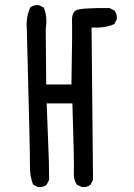

<svg xmlns="http://www.w3.org/2000/svg" viewBox="-20 -759 540 773"><path d="M132.8 -5.9 113.3 -15.6Q99.6 -50.8 100.6 -91.3Q101.6 -131.8 87.9 -642.6Q84 -689.5 101.6 -728.5Q115.2 -740.2 136.7 -738.3L156.2 -728.5Q171.9 -691.4 164.1 -642.6L166 -418.9H267.6Q271.5 -638.7 270 -673.3Q268.6 -708 286.6 -717.8Q304.7 -727.5 420.9 -726.6L440.4 -716.8Q452.1 -703.1 450.2 -681.6L440.4 -662.1Q399.4 -644.5 348.6 -648.4L354.5 -35.2L344.7 -15.6Q331.1 -3.9 309.6 -5.9L289.1 -15.6Q275.4 -37.1 277.3 -65.9Q279.3 -94.7 271.5 -342.8H168Q175.8 -143.6 176.8 -108.4Q177.7 -73.2 177.7 -35.2L168 -15.6Q154.3 -3.9 132.8 -5.9Z"/></svg>

Font: NaikaiFont
Style: Regular
Weight: 400
Version: Version 1.67